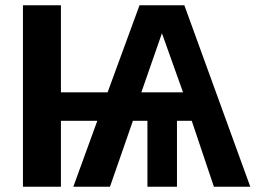

<svg xmlns="http://www.w3.org/2000/svg" viewBox="-20 -708 969 728"><path d="M211 0H67V-688H211V-358H388L509 -688H679L929 0H791L707 -250H651V0H539V-250H484L397 0H258L349 -250H211ZM674 -358 594 -582 516 -358Z"/></svg>

Font: Libra Sans
Style: Bold
Weight: 700
Foundry: Context Ltd
Version: Version 1.000